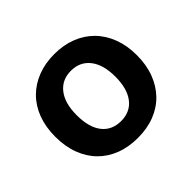

<svg xmlns="http://www.w3.org/2000/svg" viewBox="-123 -644 815 815"><g transform="rotate(-45 285.0 -236.5)"><path d="M530 -237Q530 -179 512.5 -132.5Q495 -86 463 -53Q431 -20 386 -2.5Q341 15 285 15Q229 15 184 -2.5Q139 -20 107 -52.5Q75 -85 57.5 -131.5Q40 -178 40 -237Q40 -295 57.5 -341.5Q75 -388 107.5 -420.5Q140 -453 185 -470.5Q230 -488 285 -488Q340 -488 385 -470.5Q430 -453 462.5 -420Q495 -387 512.5 -340.5Q530 -294 530 -237ZM285 -388Q231 -388 200 -348.5Q169 -309 169 -237Q169 -164 199.5 -125Q230 -86 285 -86Q340 -86 370.5 -125.5Q401 -165 401 -237Q401 -309 370 -348.5Q339 -388 285 -388Z"/></g></svg>

Font: Baloo Paaji 2 SemiBold
Style: Regular
Weight: 600
Designer: Shuchita Grover, Noopur Datye and Ek Type
Foundry: Ek Type
Version: Version 1.640;hotconv 1.0.111;makeotfexe 2.5.65597; ttfautoh